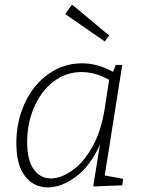

<svg xmlns="http://www.w3.org/2000/svg" viewBox="-20 -807 622 834"><path d="M435 -45 515 -30 511 -2 385 3 414 -179Q374 -88 311 -40.5Q248 7 187 7Q127 7 89 -41.5Q51 -90 51 -186Q51 -280 88 -359.5Q125 -439 190.5 -485.5Q256 -532 336 -532Q404 -532 471 -495L483 -525H511ZM434 -330 454 -460Q395 -494 334 -494Q267 -494 213 -453Q159 -412 128.5 -342Q98 -272 98 -190Q98 -111 126.5 -71.5Q155 -32 201 -32Q244 -32 292.5 -65.5Q341 -99 379.5 -166Q418 -233 434 -330ZM263 -746 293 -787 454 -653 435 -627Z"/></svg>

Font: Bitter Pro Light
Style: Italic
Weight: 300
Italic angle: -9°
Designer: Sol Matas, and Bitter project Authors
Foundry: Sol Matas
Version: Version 1.010